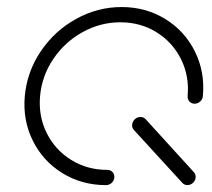

<svg xmlns="http://www.w3.org/2000/svg" viewBox="-20 -539 618 559"><path d="M549.6 -22.2Q549.3 -16.3 545.7 -11.1Q542.2 -5.9 536.9 -3Q531.5 0 525.6 0Q521.1 0 517.2 -1.9Q513.3 -3.7 510.7 -6.7L370 -160.4Q363.7 -167.4 364.8 -176.3Q365.2 -182.2 368.7 -187.4Q372.2 -192.6 377.6 -195.6Q383 -198.5 388.9 -198.5Q393.3 -198.5 397.2 -196.9Q401.1 -195.2 404.1 -191.9L544.4 -37.8Q547.4 -34.8 548.7 -30.7Q550 -26.7 549.6 -22.2ZM313 -22.2Q312.6 -16.3 309.1 -11.1Q305.6 -5.9 300.2 -3Q294.8 0 288.9 0Q218.5 0 161.9 -34.8Q105.2 -69.6 75.6 -129.3Q45.9 -188.9 52.2 -259.3Q58.5 -329.6 98.5 -389.3Q138.5 -448.9 201.1 -483.7Q263.7 -518.5 334.1 -518.5Q404.4 -518.5 461.1 -483.7Q517.8 -448.9 547.4 -389.3Q577 -329.6 570.7 -259.3Q570.4 -253.3 566.9 -248.1Q563.3 -243 558 -240Q552.6 -237 546.7 -237Q540.7 -237 535.7 -240Q530.7 -243 528.3 -248.1Q525.9 -253.3 526.3 -259.3Q531.5 -317.8 506.9 -367Q482.2 -416.3 435.6 -445.2Q388.9 -474.1 330.4 -474.1Q271.9 -474.1 220 -445.2Q168.1 -416.3 135 -367Q101.9 -317.8 96.7 -259.3Q91.5 -200.7 116.1 -151.5Q140.7 -102.2 187.4 -73.3Q234.1 -44.4 292.6 -44.4Q298.5 -44.4 303.5 -41.5Q308.5 -38.5 310.9 -33.3Q313.3 -28.1 313 -22.2Z"/></svg>

Font: 26F Galaxy Sans Oblique
Style: Regular
Weight: 400
Italic angle: -5°
Designer: C₂₉H₂₅N₃O₅
Version: Version 1.200;FEAKit 1.0